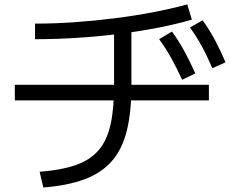

<svg xmlns="http://www.w3.org/2000/svg" viewBox="-20 -795 1040 864"><path d="M158.3 -22Q255.3 -29.4 320.1 -51.9Q385 -74.4 423 -118.2Q461 -162 477.1 -233Q493.3 -304 493.3 -408.7V-685.3H571.4V-408.7Q571.4 -290.3 550.7 -207Q530 -123.6 483.5 -70.3Q437 -17 361.2 11.5Q285.3 40 175 48.7ZM46.7 -343.3V-413.3H920V-343.3ZM137.7 -688.7Q223 -688.7 314.8 -695Q406.7 -701.4 497.3 -712.9Q588 -724.4 671.3 -740.4Q754.7 -756.4 822.7 -775.4L843.3 -706.6Q773.7 -686.3 689.5 -670Q605.4 -653.6 513 -642.1Q420.7 -630.6 325.2 -624.6Q229.7 -618.6 137.7 -618.6ZM799.6 -436Q773.9 -492 749.8 -535.1Q725.6 -578.3 696.3 -618.6L753.7 -653Q785.3 -610 810 -564.2Q834.7 -518.3 859 -464.7ZM935.6 -488Q911.3 -544.6 887.4 -588.1Q863.6 -631.6 834.9 -671.3L891.7 -703.7Q923.3 -660 947.7 -614.2Q972 -568.3 995 -514.7Z"/></svg>

Font: M PLUS 2 Thin
Style: Regular
Weight: 100
Designer: Coji Morishita
Foundry: UNDERFOREST DESIGN
Version: Version 1.001